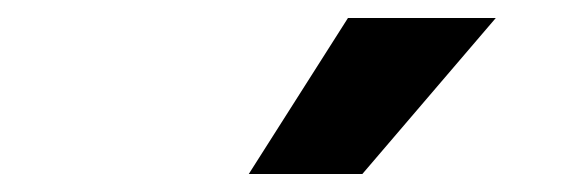

<svg xmlns="http://www.w3.org/2000/svg" viewBox="-20 -758 640 213"><path d="M366 -738H530L382 -565H256Z"/></svg>

Font: Kantumruy Pro
Style: Italic
Weight: 400
Italic angle: -13°
Designer: Sovichet Tep
Foundry: Sovichet Tep
Version: Version 1.002